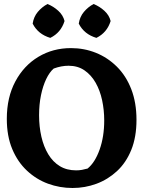

<svg xmlns="http://www.w3.org/2000/svg" viewBox="-20 -918 715 958"><path d="M342 20Q278 20 219.5 -1.5Q161 -23 114.5 -66.5Q68 -110 41 -174.5Q14 -239 14 -325Q14 -432 56.5 -511.5Q99 -591 171.5 -634.5Q244 -678 334 -678Q400 -678 458.5 -654.5Q517 -631 563 -585.5Q609 -540 635 -473Q661 -406 661 -320Q661 -234 635 -170Q609 -106 563.5 -64Q518 -22 461 -1Q404 20 342 20ZM360 -68Q375 -68 389 -70.5Q403 -73 417 -77Q454 -107 477 -171.5Q500 -236 500 -317Q500 -369 489.5 -418Q479 -467 457 -505.5Q435 -544 401.5 -567Q368 -590 322 -590Q304 -590 285.5 -586.5Q267 -583 248 -576Q227 -558 210.5 -523.5Q194 -489 184.5 -443Q175 -397 175 -343Q175 -286 186.5 -236Q198 -186 221 -148Q244 -110 278.5 -89Q313 -68 360 -68ZM461 -729Q400 -747 373 -800Q378 -834 398.5 -858.5Q419 -883 447 -898Q477 -886 501 -864Q525 -842 532 -813Q514 -755 461 -729ZM231 -729Q170 -747 143 -800Q148 -834 168.5 -858.5Q189 -883 217 -898Q247 -886 271 -864Q295 -842 302 -813Q284 -755 231 -729Z"/></svg>

Font: Eczar SemiBold
Style: Regular
Weight: 600
Designer: Vaibhav Singh
Foundry: Rosetta Type Foundry
Version: Version 2.000